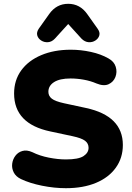

<svg xmlns="http://www.w3.org/2000/svg" viewBox="-20 -977 691 1008"><path d="M326 11Q265 11 200.5 -2Q136 -15 90 -37Q63 -50 52 -72Q41 -94 44 -117.5Q47 -141 61 -159.5Q75 -178 98 -184.5Q121 -191 150 -178Q188 -159 236 -149.5Q284 -140 326 -140Q392 -140 418.5 -157.5Q445 -175 445 -201Q445 -224 426.5 -238Q408 -252 361 -262L244 -287Q54 -327 54 -486Q54 -556 91.5 -607.5Q129 -659 196.5 -687.5Q264 -716 352 -716Q404 -716 457 -704.5Q510 -693 550 -670Q579 -654 587.5 -626.5Q596 -599 586 -573Q576 -547 550.5 -535Q525 -523 486 -539Q456 -552 420.5 -558.5Q385 -565 350 -565Q294 -565 264 -546Q234 -527 234 -495Q234 -473 252 -459Q270 -445 316 -435L432 -410Q625 -368 625 -216Q625 -148 588 -96.5Q551 -45 484 -17Q417 11 326 11ZM268 -774Q252 -757 232 -755.5Q212 -754 196 -764.5Q180 -775 175.5 -791.5Q171 -808 184 -827L238 -903Q276 -957 338 -957Q400 -957 438 -903L492 -827Q506 -808 501.5 -791.5Q497 -775 481 -764.5Q465 -754 445 -755.5Q425 -757 408 -774L338 -851Z"/></svg>

Font: Chiron GoRound TC H
Style: Regular
Weight: 900
Designer: Ryoko NISHIZUKA 西塚涼子 (kana, bopomofo & ideographs); Paul D. Hunt (Latin, Greek & Cyrillic); Sandoll Communications 산돌커뮤니
Foundry: Adobe
Version: Version 1.000;hotconv 1.1.1;makeotfexe 2.6.0